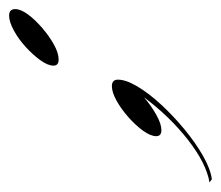

<svg xmlns="http://www.w3.org/2000/svg" viewBox="-170 -304 474 411"><g transform="rotate(-90 66.5 -99.0)"><path d="M144 -210Q131 -210 131 -221Q131 -233 142.5 -249Q154 -265 171 -280.5Q188 -296 206.5 -306Q225 -316 238 -316Q252 -316 252 -303Q252 -291 240.5 -275.5Q229 -260 211.5 -245Q194 -230 176 -220Q158 -210 144 -210ZM101 -83Q101 -66 86.5 -41.5Q72 -17 47.5 9.5Q23 36 -5.5 59.5Q-34 83 -62 99Q-90 115 -112 118L-119 113Q-78 106 -28 67Q22 28 63 -27Q44 -11 25 -0.5Q6 10 -7 10Q-20 10 -20 -1Q-20 -13 -8.5 -29Q3 -45 20.5 -60.5Q38 -76 56 -86Q74 -96 87 -96Q101 -96 101 -83Z"/></g></svg>

Font: Ballet 16pt
Style: Regular
Weight: 400
Designer: Maximiliano R. Sproviero
Foundry: Omnibus-Type
Version: Version 1.100; ttfautohint (v1.8.3)